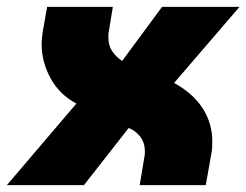

<svg xmlns="http://www.w3.org/2000/svg" viewBox="-62 -538 716 558"><path d="M-42 0 160 -237Q111 -263 85 -310.5Q59 -358 59 -410Q59 -419 60 -427.5Q61 -436 62 -445L75 -518H266L254 -445Q253 -441 253 -437Q253 -433 253 -429Q253 -405 264.5 -388.5Q276 -372 293 -361L409 -518H634L444 -297Q500 -266 527.5 -222.5Q555 -179 555 -127Q555 -118 554.5 -109Q554 -100 552 -90L536 0H344L358 -84Q359 -88 359 -91.5Q359 -95 359 -98Q359 -124 345 -141.5Q331 -159 312 -166L182 0Z"/></svg>

Font: MuseoModerno Black
Style: Italic
Weight: 900
Italic angle: -9°
Designer: Pablo Cosgaya, Héctor Gatti, Marcela Romero, and the Authors of The MuseoModerno Project.
Foundry: Omnibus-Type Team
Version: Version 1.003